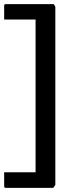

<svg xmlns="http://www.w3.org/2000/svg" viewBox="-22 -724 364 923"><path d="M4 179Q-2 179 -2 171V104H149V-630H-2V-697Q-2 -704 4 -704H237L244 -691V165L234 179Z"/></svg>

Font: Kreon Light
Style: Regular
Weight: 400
Version: Version 2.002